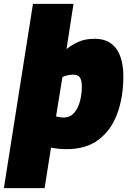

<svg xmlns="http://www.w3.org/2000/svg" viewBox="-61 -760 668 990"><path d="M-41 210 109 -740H318L282 -507Q310 -529 344 -544.5Q378 -560 428 -560Q501 -560 538 -509.5Q575 -459 575 -365Q575 -260 544 -175Q513 -90 448.5 -40.5Q384 9 283 9Q258 9 237 6.5Q216 4 202 1L169 210ZM266 -154Q301 -154 322 -179Q343 -204 352 -240.5Q361 -277 361 -311Q361 -346 351 -360.5Q341 -375 316 -375Q301 -375 286.5 -371.5Q272 -368 261 -363L228 -160Q246 -154 266 -154Z"/></svg>

Font: Georama Black
Style: Italic
Weight: 900
Italic angle: -9°
Designer: Jean-Baptiste Levee
Foundry: Production Type
Version: Version 1.000